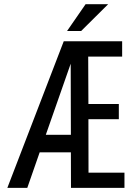

<svg xmlns="http://www.w3.org/2000/svg" viewBox="-20 -911 640 931"><path d="M583.5 0H324.2L323.7 -172.4H172.4L112.3 0H15.6L289.1 -710.9H572.3V-636.7H407.7L408.7 -406.7H556.2V-333H408.7L409.2 -73.7H583.5ZM202.1 -257.3H323.7L322.8 -602.1ZM395 -890.6H504.4L373.5 -760.7H305.2Z"/></svg>

Font: Roboto Mono
Style: Regular
Weight: 400
Designer: Google
Version: Version 2.000985; 2015; ttfautohint (v1.3)